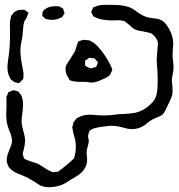

<svg xmlns="http://www.w3.org/2000/svg" viewBox="-20 -731 745 800"><path d="M699 -352Q699 -340 697 -334Q694 -323 687.5 -309.5Q681 -296 678 -290Q670 -272 665 -264Q659 -255 659 -255Q651 -248 638.5 -243.5Q626 -239 620 -236Q614 -233 602 -225Q598 -222 593.5 -218Q589 -214 585 -211Q560 -193 529 -193Q514 -193 491 -200Q469 -206 458 -206L444 -207Q436 -207 398 -202Q373 -198 362 -192Q360 -190 357.5 -189Q355 -188 353 -186L350 -178Q350 -176 348.5 -172Q347 -168 347 -165V-163Q347 -158 348.5 -153Q350 -148 350 -144Q350 -136 346 -122Q341 -109 341 -96Q341 -88 342 -81Q343 -74 343 -66Q343 -30 311 -5Q299 4 278 16Q273 19 260.5 27Q248 35 238 39Q211 49 186 49Q166 49 151 43Q145 41 123 26Q98 11 94 9L69 -2Q57 -6 45 -12Q33 -18 25 -26Q17 -34 17 -34Q16 -36 13 -43L9 -53Q8 -56 8 -63Q8 -79 15 -96Q18 -104 24 -118.5Q30 -133 30 -144Q30 -161 18 -189Q16 -194 13.5 -201.5Q11 -209 9 -218Q6 -235 6 -251L7 -284V-314Q7 -316 6.5 -320.5Q6 -325 7 -328Q8 -330 13 -341Q13 -343 15 -347Q17 -348 19 -348.5Q21 -349 23 -350Q26 -351 30 -353Q34 -355 36 -355L41 -354Q44 -353 49 -352Q54 -351 56 -349Q58 -348 59.5 -345.5Q61 -343 62 -342Q63 -340 65.5 -338Q68 -336 69 -333Q72 -327 75 -312Q76 -306 76 -295Q76 -283 75 -274Q74 -265 73 -259Q70 -241 70 -225Q70 -214 73 -202Q76 -190 77 -186Q83 -164 84 -153Q85 -148 84.5 -144Q84 -140 84 -137Q84 -128 77 -100Q74 -92 75 -90Q75 -86 76 -83Q77 -80 78 -78L81 -70Q83 -68 88.5 -66Q94 -64 96 -63L118 -55Q132 -52 143 -46L163 -33Q181 -21 191 -17L201 -13Q204 -13 212 -15Q219 -15 222 -16Q225 -17 231 -23Q239 -28 253 -40Q259 -45 267.5 -52Q276 -59 282 -65L289 -73Q290 -76 291 -80Q292 -84 292 -86Q296 -99 296 -118Q296 -131 295 -138Q293 -152 289 -164Q288 -169 286 -175.5Q284 -182 283 -190Q281 -198 281 -201Q281 -202 284 -211Q285 -213 285 -216Q285 -219 286 -221L293 -230Q294 -231 295.5 -233.5Q297 -236 300 -238Q303 -241 309 -243Q327 -253 354 -253Q366 -253 386 -251L414 -250Q440 -250 473 -255Q481 -256 496 -256Q528 -258 542 -261Q579 -269 605 -295Q620 -307 627 -322Q634 -336 636 -363Q637 -374 637 -397Q637 -432 634 -460L633 -483Q633 -493 635 -515Q638 -542 638 -545Q638 -554 637 -558Q636 -562 634 -565Q632 -568 631 -570Q627 -578 621 -583Q614 -590 610 -592L600 -595L577 -600Q559 -602 546 -607Q534 -612 522 -624Q515 -631 506 -637Q504 -638 501.5 -640.5Q499 -643 496 -644L483 -646Q472 -647 463.5 -646.5Q455 -646 449 -646Q404 -646 379 -658Q371 -661 369 -663Q367 -666 364 -673Q363 -674 362 -676Q361 -678 360 -681Q361 -684 362 -686Q363 -688 364 -689Q364 -690 365.5 -694.5Q367 -699 368 -700Q369 -701 379 -704Q394 -711 421 -711Q456 -711 477 -709.5Q498 -708 518 -701Q528 -698 538 -691Q548 -684 550 -682Q566 -671 574 -667L591 -660Q600 -657 619 -655Q621 -655 633.5 -653Q646 -651 657 -644Q668 -637 679 -620Q696 -593 700 -568Q702 -556 702 -551Q702 -543 700 -525L699 -503Q699 -494 701 -478Q703 -460 703 -451Q703 -442 702 -436Q701 -430 700 -425Q696 -405 696 -394Q696 -391 698 -375Q699 -367 699 -352ZM181 -700Q192 -705 213 -705H224Q228 -704 231.5 -701.5Q235 -699 238 -698Q239 -697 240.5 -696.5Q242 -696 243 -695Q244 -694 244 -692Q244 -690 245 -688Q249 -676 249 -675L246 -671Q245 -669 242 -664.5Q239 -660 236 -658Q235 -657 226 -654Q207 -646 186 -649Q183 -650 179.5 -650Q176 -650 173 -651Q170 -652 166 -655.5Q162 -659 160 -661Q156 -665 156 -665L157 -671V-675Q157 -684 164 -690Q166 -691 171.5 -695Q177 -699 181 -700ZM26 -399Q23 -402 21 -408Q11 -427 11 -449Q11 -462 13.5 -479Q16 -496 17 -504Q22 -543 22 -598L21 -628Q21 -635 23 -649Q24 -651 24.5 -655.5Q25 -660 26 -663Q27 -666 30 -669Q33 -672 34 -674L39 -681L46 -684Q57 -690 59 -690H70Q72 -690 75.5 -690.5Q79 -691 81 -690Q86 -689 93 -682Q98 -680 98 -679Q99 -678 98 -676.5Q97 -675 97 -674Q95 -669 93 -663Q92 -658 87.5 -651.5Q83 -645 81 -641Q77 -627 77 -618Q75 -592 73 -577Q65 -541 65 -521Q65 -509 67 -489L71 -465Q73 -457 75 -443Q79 -427 78 -418Q78 -405 76 -401Q75 -399 70.5 -395.5Q66 -392 64 -389Q60 -385 60 -385H58Q53 -385 41 -389Q38 -391 33 -394Q28 -397 26 -399ZM283 -393Q281 -394 277.5 -394.5Q274 -395 272 -396Q270 -397 268 -401Q266 -405 265 -407Q253 -424 253 -443Q253 -452 255 -457Q257 -462 259.5 -465.5Q262 -469 264 -472L291 -515Q294 -521 297 -530.5Q300 -540 301 -545Q305 -557 306 -558Q307 -559 308.5 -559Q310 -559 311 -560Q315 -561 319 -562.5Q323 -564 327 -565L339 -564Q342 -563 345 -563.5Q348 -564 351 -563Q387 -551 430 -479Q440 -461 444 -451Q445 -449 446.5 -445.5Q448 -442 448 -440Q448 -439 446 -435Q444 -432 442 -426.5Q440 -421 438 -419Q436 -416 431.5 -413Q427 -410 425 -409Q416 -403 406 -400Q380 -387 361 -387Q356 -387 349 -388.5Q342 -390 339 -390H312Q293 -390 283 -393ZM359 -446Q362 -446 366.5 -448Q371 -450 372 -450Q374 -451 376.5 -451Q379 -451 380 -452Q382 -454 383.5 -459Q385 -464 386 -466Q386 -468 387 -469Q388 -470 388 -472Q388 -472 384 -476Q382 -478 379.5 -481.5Q377 -485 374 -488H368Q356 -491 352 -490Q349 -489 346.5 -486.5Q344 -484 342 -483Q336 -480 335 -478Q334 -476 334.5 -474.5Q335 -473 335 -472Q335 -470 334.5 -465Q334 -460 335 -458Q336 -456 342 -453Q356 -446 359 -446Z"/></svg>

Font: Rubik-Burned
Style: Regular
Weight: 400
Designer: NaN (generative design), Hubert & Fischer (Rubik source font outlines)
Foundry: NaN, Hubert & Fischer
Version: Version 1.000